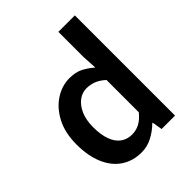

<svg xmlns="http://www.w3.org/2000/svg" viewBox="-222 -932 1080 1080"><g transform="rotate(-45 318.5 -391.5)"><path d="M276 14Q207 14 155.5 -20.5Q104 -55 76 -120.5Q48 -186 48 -277Q48 -368 81.5 -433Q115 -498 169 -533.5Q223 -569 284 -569Q331 -569 364 -552.5Q397 -536 429 -508L424 -597V-797H555V0H448L438 -60H434Q403 -29 362.5 -7.5Q322 14 276 14ZM309 -95Q341 -95 369 -109.5Q397 -124 424 -157V-414Q396 -440 368 -450.5Q340 -461 311 -461Q277 -461 248 -439.5Q219 -418 201 -377.5Q183 -337 183 -279Q183 -219 198 -178Q213 -137 241.5 -116Q270 -95 309 -95Z"/></g></svg>

Font: Noto Sans KR SemiBold
Style: Regular
Weight: 600
Designer: Ryoko NISHIZUKA  (kana, bopomofo & ideographs); Paul D. Hunt (Latin, Greek & Cyrillic); Sandoll Communications , Soo-you
Foundry: Adobe
Version: Version 2.004-H2;hotconv 1.0.118;makeotfexe 2.5.65603